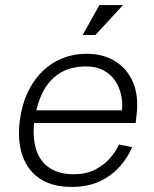

<svg xmlns="http://www.w3.org/2000/svg" viewBox="-20 -724 608 757"><path d="M261 13Q188 13 139 -18.5Q90 -50 69 -109Q48 -168 58 -248Q66 -310 88.5 -358.5Q111 -407 146 -441.5Q181 -476 226 -494Q271 -512 322 -512Q386 -512 433.5 -483Q481 -454 504.5 -399.5Q528 -345 518 -267L515 -239H104L110 -289H461Q464 -319 457.5 -349.5Q451 -380 434 -405.5Q417 -431 388.5 -446.5Q360 -462 320 -462Q255 -462 212.5 -433.5Q170 -405 146.5 -356Q123 -307 115 -245Q108 -182 122.5 -135Q137 -88 174.5 -62.5Q212 -37 271 -37Q319 -37 354.5 -55Q390 -73 413.5 -100Q437 -127 449 -154L501 -144Q484 -103 452 -67Q420 -31 373 -9Q326 13 261 13ZM356 -586H306L372 -704H465Z"/></svg>

Font: Inclusive Sans Light
Style: Italic
Weight: 300
Italic angle: -7°
Designer: Olivia King
Foundry: Olivia King
Version: Version 2.004